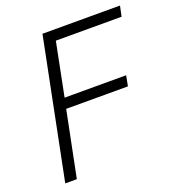

<svg xmlns="http://www.w3.org/2000/svg" viewBox="-128 -801 828 903"><g transform="rotate(-20 286.5 -349.0)"><path d="M103 0H45L185 -698H573L562 -646H233L180 -380H488L478 -328H169Z"/></g></svg>

Font: IBM Plex Sans Light
Style: Italic
Weight: 300
Italic angle: -11.31°
Designer: Mike Abbink, Paul van der Laan, Pieter van Rosmalen
Foundry: Bold Monday
Version: Version 3.201